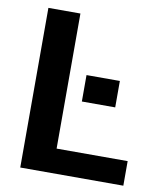

<svg xmlns="http://www.w3.org/2000/svg" viewBox="-81 -776 708 842"><g transform="rotate(10 273.5 -355.5)"><path d="M209 -109.4H525.4V0H66.4V-710.9H209ZM430.7 -332H282.2V-449.7H430.7Z"/></g></svg>

Font: Roboto Web
Style: Bold
Weight: 700
Designer: Google
Version: Version 1.200310; 2013